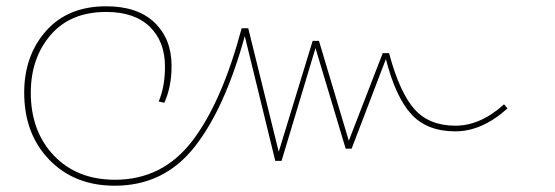

<svg xmlns="http://www.w3.org/2000/svg" viewBox="-20 -587 1765 611"><path d="M1584 -255 1595 -242Q1514 -169 1429 -169Q1339 -169 1289 -223.5Q1239 -278 1208 -399L1099 -114H1080L984 -434L876 -75H856L759 -472Q695 -240 598 -118Q501 4 345 4Q217 4 137 -78.5Q57 -161 57 -292Q57 -410 126.5 -488.5Q196 -567 318 -567Q418 -567 472 -515Q526 -463 526 -377Q526 -311 503 -260L485 -264Q505 -311 505 -375Q505 -455 456.5 -502Q408 -549 318 -549Q204 -549 141 -475.5Q78 -402 78 -292Q78 -169 151.5 -92Q225 -15 346 -15Q497 -15 591.5 -138Q686 -261 749 -497H770L867 -104L975 -457H995L1090 -139L1198 -418H1218Q1252 -292 1299 -239.5Q1346 -187 1429 -187Q1509 -187 1584 -255Z"/></svg>

Font: FiraGO Thin
Style: Regular
Weight: 100
Designer: bBox Type
Foundry: bBox Type GmbH
Version: Version 1.001;PS 001.001;hotconv 1.0.88;makeotf.lib2.5.64775